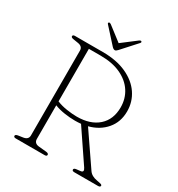

<svg xmlns="http://www.w3.org/2000/svg" viewBox="-201 -1002 1055 1135"><g transform="rotate(30 326.5 -435.0)"><path d="M566.5 -467.5Q566.5 -395 523.8 -344.8Q481 -294.5 410 -276L560 -57Q577.5 -31 617.5 -24.5Q640 -20.5 646.5 -18Q653 -15.5 653 -10Q653 0 637 0H476Q460.5 0 460.5 -10Q460.5 -19.5 477.5 -21.5L504 -24.5Q529.5 -27.5 512.5 -53L367 -268Q347 -266 326 -266Q290.5 -266 253 -271.8Q215.5 -277.5 185.5 -289.5V-60.5Q185.5 -30.5 218.5 -27L271 -22Q288 -20 288 -10Q288 0 273 0H76.5Q61.5 0 61.5 -10Q61.5 -19 78.5 -22L112.5 -27Q145 -32.5 145 -60.5V-639.5Q145 -667.5 112.5 -673L78.5 -678.5Q61.5 -681 61.5 -690Q61.5 -700 76.5 -700H266Q360.5 -700 427.8 -669.2Q495 -638.5 530.8 -585.8Q566.5 -533 566.5 -467.5ZM185.5 -675V-316.5Q216 -303.5 254.5 -297.8Q293 -292 323 -292Q416 -292 468.8 -339.2Q521.5 -386.5 521.5 -469Q521.5 -528.5 491.2 -575Q461 -621.5 404 -648.2Q347 -675 266 -675ZM340 -756Q330 -744.5 322 -744.5Q312.5 -744.5 302 -756L211 -856.5Q203.5 -864.5 210.5 -869Q215.5 -872 224 -866.5L321 -792L418.5 -866.5Q426.5 -872 431.5 -869Q438 -864.5 431 -856.5Z"/></g></svg>

Font: Fraunces 9pt Soft Thin
Style: Regular
Weight: 100
Version: Version 1.000;[b76b70a41]